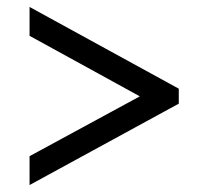

<svg xmlns="http://www.w3.org/2000/svg" viewBox="-20 -634 599 552"><path d="M65 -102 494 -336V-379L65 -614V-531L382 -357L65 -185Z"/></svg>

Font: Noto Serif Malayalam ExtraBold
Style: Regular
Weight: 800
Designer: Indian type Foundry, Jelle Bosma, Monotype Design Team
Foundry: Monotype Imaging Inc.
Version: Version 2.104